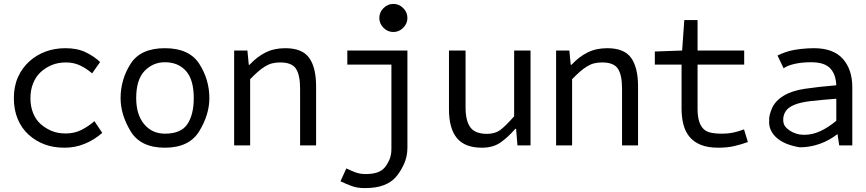

<svg xmlns="http://www.w3.org/2000/svg" viewBox="-20 -745 4440 984"><path d="M504 -64Q463 -28 414 -8Q365 12 311 12Q254 12 208.5 -5Q163 -22 127 -54.5Q91 -87 71 -134.5Q51 -182 51 -242Q51 -303 72.5 -350.5Q94 -398 131 -431Q168 -464 214.5 -481Q261 -498 316 -498Q376 -498 419.5 -477Q463 -456 493 -427L452 -369Q422 -395 389.5 -410Q357 -425 319 -425Q277 -425 245 -411.5Q213 -398 188.5 -375.5Q164 -353 150 -318.5Q136 -284 136 -242Q136 -200 149.5 -166Q163 -132 187.5 -110Q212 -88 243.5 -74.5Q275 -61 317 -61Q362 -61 398 -79.5Q434 -98 464 -124Z M598 -242Q598 -337 649 -417.5Q700 -498 825 -498Q950 -498 1001.5 -417.5Q1053 -337 1053 -242Q1053 -158 1001.5 -73Q950 12 825 12Q700 12 649 -73Q598 -158 598 -242ZM678 -242Q678 -158 718.5 -109Q759 -60 825 -60Q908 -60 940.5 -109Q973 -158 973 -242Q973 -337 933 -381.5Q893 -426 825 -426Q764 -426 721 -381.5Q678 -337 678 -242Z M1180 0V-486H1248L1255 -413H1259Q1297 -454 1341 -476Q1385 -498 1442 -498Q1529 -498 1564.5 -448.5Q1600 -399 1600 -302V0H1518V-291Q1518 -360 1497 -392.5Q1476 -425 1416 -425Q1394 -425 1375.5 -420.5Q1357 -416 1339 -405Q1321 -394 1302 -377.5Q1283 -361 1262 -339V0Z M1755 118Q1781 131 1803.5 139Q1826 147 1854 147Q1890 147 1914 138.5Q1938 130 1952 113Q1966 96 1976 72.5Q1986 49 1986 18V-414H1760V-486H2068V12Q2068 57 2050.5 95.5Q2033 134 2009.5 161.5Q1986 189 1947 204Q1908 219 1849 219Q1811 219 1782.5 208.5Q1754 198 1725 184ZM1996 -581Q2025 -581 2046.5 -602.5Q2068 -624 2068 -653Q2068 -682 2046.5 -703.5Q2025 -725 1996 -725Q1967 -725 1945.5 -703.5Q1924 -682 1924 -653Q1924 -624 1945.5 -602.5Q1967 -581 1996 -581Z M2366 -195Q2366 -126 2390.5 -92.5Q2415 -59 2476 -59Q2518 -59 2546 -80.5Q2574 -102 2615 -149V-486H2699V0H2632L2625 -85H2621Q2584 -42 2545.5 -15Q2507 12 2450 12Q2362 12 2321.5 -37.5Q2281 -87 2281 -184V-486H2366Z M2830 0V-486H2898L2905 -413H2909Q2947 -454 2991 -476Q3035 -498 3092 -498Q3179 -498 3214.5 -448.5Q3250 -399 3250 -302V0H3168V-291Q3168 -360 3147 -392.5Q3126 -425 3066 -425Q3044 -425 3025.5 -420.5Q3007 -416 2989 -405Q2971 -394 2952 -377.5Q2933 -361 2912 -339V0Z M3555 -188Q3555 -155 3561 -130.5Q3567 -106 3581 -89Q3595 -72 3619 -66Q3643 -60 3678 -60Q3713 -60 3740 -66Q3767 -72 3793 -82L3813 -17Q3780 -5 3743.5 3.5Q3707 12 3661 12Q3608 12 3572 -2.5Q3536 -17 3514 -43.5Q3492 -70 3482.5 -107Q3473 -144 3473 -189V-414H3336V-481L3476 -486L3487 -642H3555V-486H3794V-414H3555Z M4271 -57Q4230 -25 4180.5 -7.5Q4131 10 4079 10Q4042 4 4013 -7.5Q3984 -19 3963 -36.5Q3942 -54 3931 -77Q3920 -100 3922 -128Q3920 -152 3936.5 -190Q3953 -228 3995.5 -254Q4038 -280 4105 -290Q4172 -300 4266 -308Q4265 -333 4258 -355Q4251 -377 4236 -393.5Q4221 -410 4196.5 -418Q4172 -426 4137 -426Q4089 -426 4052 -417.5Q4015 -409 3996 -395L3965 -460Q3965 -461 3983.5 -469Q4002 -477 4025 -483.5Q4048 -490 4083.5 -494Q4119 -498 4151 -498Q4251 -498 4299.5 -443.5Q4348 -389 4348 -298V0H4281L4272 -59ZM4266 -239Q4188 -233 4135.5 -227Q4083 -221 4051.5 -208Q4020 -195 4007 -175.5Q3994 -156 3994 -132Q3994 -111 4003 -98.5Q4012 -86 4027 -76Q4042 -66 4061 -60Q4080 -54 4101 -54Q4143 -54 4183.5 -72.5Q4224 -91 4266 -126Z"/></svg>

Font: Codetta
Style: Regular
Weight: 400
Italic angle: -11°
Designer: Ulrich Proeller
Foundry: PROSA GmbH
Version: Version 2.00;September 29, 2018;FontCreator 11.5.0.2427 64-b